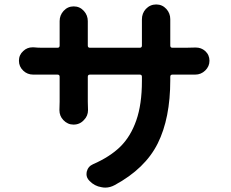

<svg xmlns="http://www.w3.org/2000/svg" viewBox="-20 -814 1040 866"><path d="M748 -608.4Q748 -598.6 757.8 -598.6H816.4Q839.8 -598.6 859.4 -599.6Q861.3 -599.6 863.3 -599.6Q887.7 -599.6 905.3 -584Q924.8 -566.4 924.8 -540Q924.8 -514.6 905.8 -496.1Q886.7 -477.5 860.4 -477.5Q860.4 -477.5 859.4 -477.5Q846.7 -477.5 817.4 -477.5H757.8Q748 -477.5 748 -467.8V-453.1Q748 -280.3 691.4 -167Q634.8 -53.7 498 20.5Q476.6 32.2 455.1 32.2Q446.3 32.2 437.5 30.3Q406.2 25.4 383.8 2Q370.1 -11.7 370.1 -28.3Q370.1 -34.2 371.1 -39.1Q377 -63.5 399.4 -73.2Q475.6 -106.4 522.5 -152.3Q569.3 -198.2 594.7 -271Q620.1 -343.8 620.1 -448.2V-467.8Q620.1 -477.5 610.4 -477.5H385.7Q376 -477.5 376 -467.8V-355.5L377 -317.4Q377 -291 358.4 -272.5Q339.8 -252 311.5 -252Q285.2 -252 265.6 -272.5Q248 -291 248 -317.4L249 -355.5V-467.8Q249 -477.5 239.3 -477.5H170.9Q150.4 -477.5 131.8 -477.5Q130.9 -477.5 129.9 -477.5Q103.5 -477.5 85 -495.1Q65.4 -513.7 65.4 -540Q65.4 -566.4 85 -584Q102.5 -600.6 127 -600.6Q128.9 -600.6 130.9 -600.6Q151.4 -598.6 170.9 -598.6H239.3Q249 -598.6 249 -608.4V-696.3V-718.8Q249 -745.1 266.6 -764.6Q285.2 -785.2 312.5 -785.2Q339.8 -785.2 358.4 -764.6Q376 -745.1 376 -718.8V-696.3V-608.4Q376 -598.6 385.7 -598.6H610.4Q620.1 -598.6 620.1 -608.4V-702.1V-726.6Q620.1 -753.9 637.7 -773.4Q657.2 -793.9 684.6 -793.9Q711.9 -793.9 730.5 -773.4Q748 -753.9 748 -727.5V-702.1Z"/></svg>

Font: Gen Jyuu GothicX Bold
Style: Bold
Weight: 700
Designer: Ryoko NISHIZUKA (kana &amp; ideographs); Paul D. Hunt (Latin, Greek &amp; Cyrillic); Wenlong ZHANG (bopomofo); Sandoll C
Version: Version 1.058.20140828